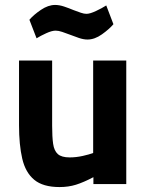

<svg xmlns="http://www.w3.org/2000/svg" viewBox="-20 -745 593 777"><path d="M221 12Q154 12 118.5 -17.5Q83 -47 70 -103Q57 -159 57 -238V-500H191V-236Q191 -191 195 -163Q199 -135 214 -121.5Q229 -108 262 -108Q288 -108 315 -114Q342 -120 357 -126V-500H491V0H358V-28Q318 -7 287.5 2.5Q257 12 221 12ZM334 -585Q318 -585 299 -591.5Q280 -598 262 -605Q246 -611 231.5 -616Q217 -621 205 -621Q190 -621 167 -610.5Q144 -600 128 -590L99 -665Q116 -685 145.5 -705Q175 -725 203 -725Q220 -725 239.5 -718.5Q259 -712 278 -704Q294 -698 307 -693.5Q320 -689 330 -689Q344 -689 368.5 -700.5Q393 -712 410 -723L439 -647Q422 -627 392.5 -606Q363 -585 334 -585Z"/></svg>

Font: Titillium Web
Style: Bold
Weight: 700
Designer: Mohamed Gaber, Accademia di Belle Arti di Urbino
Foundry: Kief Type Foundry, Accademia di Belle Arti di Urbino
Version: Version 3.000